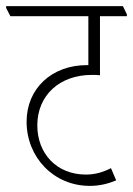

<svg xmlns="http://www.w3.org/2000/svg" viewBox="-43 -642 435 628"><path d="M251 -34C282 -34 311 -41 337 -52L320 -92C295 -79 268 -71 238 -71C142 -71 79 -140 79 -232C79 -330 152 -397 257 -397C265 -397 272 -397 284 -396V-589H372V-595L359 -622H-23V-616L-9 -589H246V-429C245 -429 243 -429 241 -429C126 -429 44 -352 44 -244C44 -128 132 -34 251 -34Z"/></svg>

Font: Noto Serif Devanagari ExtraCondensed ExtraLight
Style: Regular
Weight: 200
Width: 2
Designer: Universal Thirst, Indian Type Foundry and the Monotype Design Team
Foundry: Monotype Imaging Inc.
Version: Version 2.004